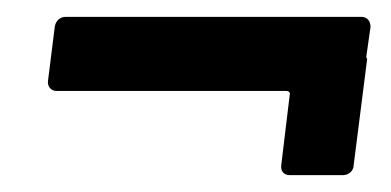

<svg xmlns="http://www.w3.org/2000/svg" viewBox="-20 -376 464 228"><path d="M415 -309 420 -344C420 -351 416 -356 409 -356H58C51 -356 46 -351 45 -344L37 -280C36 -273 41 -268 47 -268H320C323 -268 325 -266 324 -263L314 -180C313 -173 317 -168 324 -168H387C394 -168 400 -173 400 -180L416 -306C416 -306 415 -307 415 -309Z"/></svg>

Font: Barlow Condensed SemiBold
Style: Italic
Weight: 600
Width: 3
Italic angle: -7°
Designer: Jeremy Tribby
Foundry: Tribby Type
Version: Version 1.422;hotconv 1.0.109;makeotfexe 2.5.65596